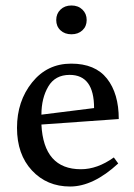

<svg xmlns="http://www.w3.org/2000/svg" viewBox="-20 -664 490 700"><path d="M275 -47Q335 -47 395 -90L411 -68Q320 16 235.5 16Q151 16 96.5 -42.5Q42 -101 42 -198Q42 -295 97 -363.5Q152 -432 239.5 -432Q327 -432 370 -377.5Q413 -323 413 -230L131 -210Q139 -47 275 -47ZM234 -391Q181 -391 156 -348.5Q131 -306 131 -246L323 -270Q323 -391 234 -391ZM200.5 -553.5Q185 -568 185 -591Q185 -614 200.5 -629Q216 -644 240.5 -644Q265 -644 280.5 -629Q296 -614 296 -591Q296 -568 280.5 -553.5Q265 -539 240.5 -539Q216 -539 200.5 -553.5Z"/></svg>

Font: Buenard
Style: Regular
Weight: 400
Designer: Gustavo Ibarra
Foundry: FontFuror
Version: Version 1.001 2011